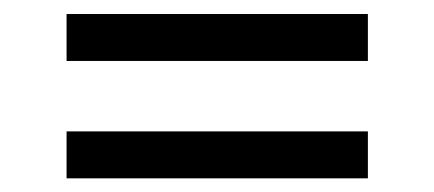

<svg xmlns="http://www.w3.org/2000/svg" viewBox="-20 -474 620 274"><path d="M505 -219.5H75V-286.5H505ZM505 -387H75V-454H505Z"/></svg>

Font: Verano Sans
Style: Regular
Weight: 400
Designer: Lukasz Dziedzic with Adam Twardoch and Botio Nikoltchev
Foundry: tyPoland Lukasz Dziedzic
Version: Version 3.001;December 28, 2019;FontCreator 12.0.0.2547 64-b